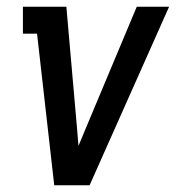

<svg xmlns="http://www.w3.org/2000/svg" viewBox="-20 -550 540 570"><path d="M141 0 90 -450H48V-530H177L208 -177Q209 -162 210.5 -147Q212 -132 213 -117Q219 -132 225.5 -147Q232 -162 238 -177L386 -530H482L246 0Z"/></svg>

Font: Iosevka Slab Medium
Style: Italic
Weight: 500
Italic angle: -9°
Monospace: yes
Designer: Belleve Invis
Foundry: Belleve Invis
Version: Version 11.1.0; ttfautohint (v1.8.3)